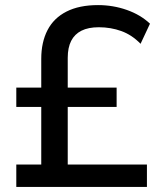

<svg xmlns="http://www.w3.org/2000/svg" viewBox="-20 -734 640 754"><path d="M44 0V-88H142V-314H44V-390H142V-503Q142 -568 166.5 -615.5Q191 -663 241 -688.5Q291 -714 365 -714Q424 -714 478 -695Q532 -676 569 -641L532 -562Q498 -597 456.5 -612Q415 -627 368 -627Q327 -627 300 -613.5Q273 -600 259.5 -573.5Q246 -547 246 -507V-390H438V-314H246V-88H557V0Z"/></svg>

Font: NunitoSans_10ptSemiBold
Style: Regular
Weight: 600
Designer: Vernon Adams
Foundry: Vernon Adams
Version: Version 3.101;gftools[0.9.27]